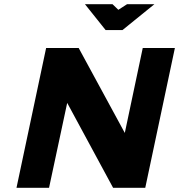

<svg xmlns="http://www.w3.org/2000/svg" viewBox="-20 -900 858 920"><path d="M201 -670 59 0H215L302 -407L522 0H676L818 -670H664L578 -263L357 -670ZM387 -880 486 -756H567L720 -880H589L547 -853L519 -880Z"/></svg>

Font: LT Wave Text Black Italic
Style: Regular
Weight: 900
Designer: Daniel Lyons
Version: Version 2.5 (Glyphs App)